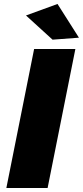

<svg xmlns="http://www.w3.org/2000/svg" viewBox="-20 -948 418 968"><path d="M360 -701H152L12 0H220ZM270 -928 111 -870 245 -748 378 -758Z"/></svg>

Font: Argentum Sans ExtraBold
Style: Italic
Weight: 800
Italic angle: -11.3°
Designer: Julieta Ulanovsky
Foundry: Julieta Ulanovsky
Version: Version 5.001;February 15, 2019;FontCreator 11.5.0.2425 64-b